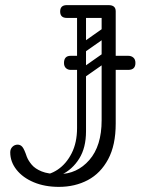

<svg xmlns="http://www.w3.org/2000/svg" viewBox="-20 -720 619 750"><path d="M210 10Q155 10 112 -8Q69 -26 44.5 -57Q20 -88 20 -125Q20 -138 28.5 -146.5Q37 -155 49 -155Q60 -155 67.5 -146Q75 -137 85 -107Q91 -92 104 -76.5Q117 -61 142.5 -50.5Q168 -40 210 -40Q281 -40 329 -95Q377 -150 377 -250V-674Q377 -700 404 -700Q432 -700 432 -676V-237Q432 -153 402.5 -98Q373 -43 323 -16.5Q273 10 210 10ZM241 -650Q215 -650 215 -675Q215 -700 241 -700H404Q430 -700 430 -675Q430 -650 404 -650ZM134 -35Q172 -35 205.5 -57.5Q239 -80 260 -121.5Q281 -163 281 -220V-345H316V-207Q316 -143 289.5 -100.5Q263 -58 219.5 -37Q176 -16 123 -16ZM314 -474Q314 -447 286 -447Q271 -447 269.5 -447Q268 -447 256 -447Q245 -447 237.5 -454Q230 -461 230 -474Q230 -502 256 -502H286Q298 -502 306 -495Q314 -488 314 -474ZM509 -474Q509 -447 481 -447Q466 -447 442.5 -447Q419 -447 407 -447Q396 -447 388.5 -454Q381 -461 381 -474Q381 -502 407 -502H481Q493 -502 501 -495Q509 -488 509 -474ZM406 -508Q411 -501 409.5 -494Q408 -487 403 -483L309 -417Q296 -408 286 -421Q275 -437 289 -446L383 -512Q396 -521 406 -508ZM406 -606Q411 -599 409.5 -592Q408 -585 403 -581L309 -515Q296 -506 286 -519Q275 -535 289 -544L383 -610Q396 -619 406 -606ZM299 -310Q281 -310 281 -328V-660Q281 -676 299 -676Q316 -676 316 -659V-327Q316 -310 299 -310ZM395 -310Q377 -310 377 -328V-660Q377 -676 395 -676Q412 -676 412 -659V-327Q412 -310 395 -310Z"/></svg>

Font: Agu Display Uzo
Style: Regular
Weight: 400
Designer: Oluwaseun Badejo
Version: Version 1.103